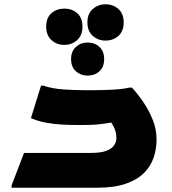

<svg xmlns="http://www.w3.org/2000/svg" viewBox="-20 -874 802 894"><path d="M34 -11 92 -162H403Q449 -162 474.5 -171.5Q500 -181 511 -197Q522 -213 522 -231Q522 -259 510 -282.5Q498 -306 485 -320L563 -318Q518 -307 486 -301.5Q454 -296 427.5 -294Q401 -292 372 -292H332Q305 -292 268 -294Q231 -296 193.5 -303Q156 -310 124 -324L171 -475H182Q224 -461 276 -457.5Q328 -454 377 -454H409Q458 -454 505 -456.5Q552 -459 582 -466H594Q619 -440 645.5 -401.5Q672 -363 690.5 -318Q709 -273 709 -225Q709 -181 695.5 -140.5Q682 -100 650.5 -68.5Q619 -37 565.5 -18.5Q512 0 434 0H34ZM471 -685Q437 -685 412 -707Q387 -729 387 -770Q387 -810 412 -832Q437 -854 472 -854Q507 -854 531.5 -832Q556 -810 556 -770Q556 -729 531.5 -707Q507 -685 471 -685ZM279 -665Q244 -665 219.5 -687.5Q195 -710 195 -750Q195 -791 219.5 -812.5Q244 -834 280 -834Q315 -834 339.5 -812.5Q364 -791 364 -750Q364 -710 339.5 -687.5Q315 -665 279 -665ZM388 -522Q356 -522 333.5 -542Q311 -562 311 -599Q311 -635 333.5 -655.5Q356 -676 388 -676Q421 -676 443 -655.5Q465 -635 465 -599Q465 -562 443 -542Q421 -522 388 -522Z"/></svg>

Font: Kufam ExtraBold
Style: Italic
Weight: 800
Italic angle: -11°
Designer: Artur Schmal
Foundry: Original Type
Version: Version 1.301; ttfautohint (v1.8.3)